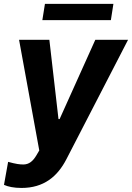

<svg xmlns="http://www.w3.org/2000/svg" viewBox="-34 -747 668 972"><path d="M74.9 204.5C186.8 204.5 256.4 147.7 302.2 58.9L614.3 -545.5H448.5L267.8 -144.2H262.1L215.9 -545.5H62.5L164.8 14.6L151.3 37.6C132.1 71 111.9 84.5 87 85.6C67.1 86.3 46.2 83.1 7.1 72.4L-13.8 188.9C7.1 198.2 36.2 204.5 74.9 204.5ZM180.4 -645.2H527.3L540.1 -727.3H193.5Z"/></svg>

Font: Margiela Sans
Style: Bold Italic
Weight: 700
Italic angle: -9.39999°
Designer: Stefan Endress, Andreas Faust
Version: Version 1.100;FEAKit 1.0